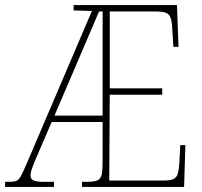

<svg xmlns="http://www.w3.org/2000/svg" viewBox="-23 -734 792 754"><path d="M-3 0V-20H18Q33 -20 42 -24Q51 -28 59.5 -43.5Q68 -59 82 -92L338 -691L266 -693V-714H672L678 -550H658L654 -611Q653 -646 647.5 -662.5Q642 -679 628 -684Q614 -689 586 -689H408V-387H614V-362H408L406 -25H618Q645 -25 657.5 -30.5Q670 -36 674.5 -50Q679 -64 681 -90L685 -164H705L700 0H299V-20H319Q347 -20 360 -26Q373 -32 376.5 -49.5Q380 -67 380 -103V-255H180L121 -118Q109 -90 103 -73.5Q97 -57 97 -44Q97 -31 108.5 -25.5Q120 -20 148 -20H189V0ZM191 -280H380V-689H366Z"/></svg>

Font: Noto Serif Ethiopic Condensed Thin
Style: Regular
Weight: 100
Width: 3
Designer: Monotype Design Team
Foundry: Monotype Imaging Inc.
Version: Version 2.102; ttfautohint (v1.8.4.7-5d5b)